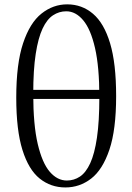

<svg xmlns="http://www.w3.org/2000/svg" viewBox="-20 -825 593 860"><path d="M272.8 14.6Q207.5 14.6 157.8 -25.2Q108.1 -65.1 80.5 -153.5Q52.8 -241.9 52.8 -387.6Q52.8 -539.7 83.4 -631.3Q113.9 -723 165.9 -764.2Q217.9 -805.5 280.9 -805.5Q347 -805.5 396.5 -763.4Q446 -721.4 473.1 -631.3Q500.2 -541.2 500.2 -394.7Q500.2 -244 470 -154.5Q439.8 -64.9 388.4 -25.1Q337 14.6 272.8 14.6ZM279.3 -16.4Q311.4 -16.4 338 -34Q364.6 -51.6 384.1 -93.8Q403.6 -135.9 414.3 -208.6Q425 -281.2 425 -390.5Q425 -525 405.7 -609.4Q386.5 -693.8 352.8 -734.1Q319.1 -774.4 276.8 -774.4Q244.7 -774.4 217.5 -756.5Q190.3 -738.7 170.7 -696.9Q151 -655.1 140 -583.7Q128.9 -512.3 128.9 -404.9Q128.9 -265.7 149 -180.2Q169.2 -94.6 203 -55.5Q236.8 -16.4 279.3 -16.4ZM80.2 -381.9V-422.4H476.1V-381.9Z"/></svg>

Font: Noto Serif KR
Style: Regular
Weight: 200
Designer: Ryoko NISHIZUKA 西塚涼子 (kana & ideographs); Frank Grießhammer (Latin, Greek & Cyrillic); Wenlong ZHANG 张文龙 (bopomofo); San
Foundry: Adobe
Version: Version 2.001;hotconv 1.1.0;makeotfexe 2.6.0